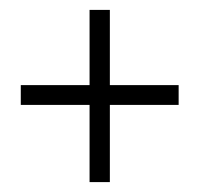

<svg xmlns="http://www.w3.org/2000/svg" viewBox="-20 -608 403 388"><path d="M161 -240V-396H22V-436H161V-588H202V-436H341V-396H202V-240Z"/></svg>

Font: Oswald ExtraLight
Style: Regular
Weight: 250
Designer: Vernon Adams
Foundry: Vernon Adams
Version: Version 4.103;gftools[0.9.33.dev8+g029e19f]